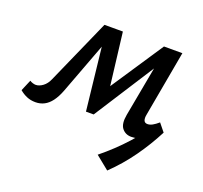

<svg xmlns="http://www.w3.org/2000/svg" viewBox="-128 -539 890 843"><g transform="rotate(20 316.5 -117.5)"><path d="M453 181 390 130Q453 79 504.5 22Q556 -35 599 -97L629 -60Q595 6 551.5 67Q508 128 453 181ZM501 6Q474 6 458 -14Q442 -34 450 -78L504 -370L544 -390L313 -30H277L240 -364L263 -416H309L343 -135L315 -136L501 -416H587L532 -111Q528 -92 532 -81.5Q536 -71 549 -71Q560 -71 572 -77.5Q584 -84 599 -97L629 -60Q597 -28 564.5 -11Q532 6 501 6ZM54 7Q31 7 12.5 -1Q-6 -9 -21 -22L1 -74Q7 -70 15 -67.5Q23 -65 29 -65Q45 -65 62 -77.5Q79 -90 89 -114L223 -416H280L155 -83Q143 -52 128 -32Q113 -12 94.5 -2.5Q76 7 54 7Z"/></g></svg>

Font: Ysabeau Infant SemiBold
Style: Italic
Weight: 600
Italic angle: -12°
Designer: Christian Thalmann (Catharsis Fonts)
Version: Version 2.002; featfreeze: ss01,ss02,lnum